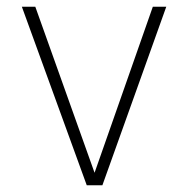

<svg xmlns="http://www.w3.org/2000/svg" viewBox="-20 -551 560 571"><path d="M474.5 -531 284.5 0H238L45 -531H85L264.5 -28H258L434.5 -531Z"/></svg>

Font: Epilogue ExtraLight
Style: Regular
Weight: 250
Designer: Tyler Finck
Foundry: Etcetera Type Co
Version: Version 2.112